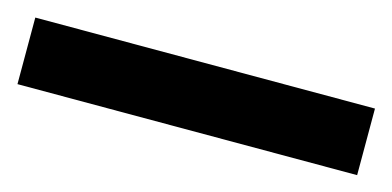

<svg xmlns="http://www.w3.org/2000/svg" viewBox="-29 -37 557 273"><g transform="rotate(15 250.0 100.0)"><path d="M0 149V51H500V149Z"/></g></svg>

Font: Golos Text SemiBold
Style: Regular
Weight: 600
Designer: A.Korolkova, Vitaly Kuzmin
Foundry: ParaType Ltd
Version: Version 2.004